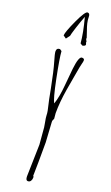

<svg xmlns="http://www.w3.org/2000/svg" viewBox="-192 -1041 631 1090"><g transform="rotate(20 123.5 -496.0)"><path d="M168 -816.9 154.8 -825.2Q149.9 -885.7 126 -975.1Q113.3 -942.9 99.1 -898.9Q85 -855 84 -845.2L66.9 -822.3L48.8 -835Q49.8 -856.9 83.7 -930.4Q117.7 -1003.9 132.3 -1003.9Q147 -1003.9 147 -983.6Q147 -963.4 151.6 -944.6Q156.2 -925.8 164.8 -902.3Q173.3 -878.9 176.8 -866.2L175.8 -859.9L183.1 -845.2L182.1 -839.8Q186 -832 186 -829.1Q186 -819.8 168 -816.9ZM141.1 12.2Q127 12.2 127 -12.2L131.8 -205.1Q131.8 -205.1 125 -286.1Q125 -302.2 118.9 -333Q112.8 -363.8 112.8 -375.5Q112.8 -387.2 110.1 -401.4Q107.4 -415.5 102.5 -435.5Q97.7 -455.6 95.5 -466.6Q93.3 -477.5 84 -526.4Q64 -628.4 50 -675Q36.1 -721.7 36.1 -734.4Q36.1 -754.9 56.2 -754.9L67.9 -747.1Q70.3 -706.5 94 -589.4Q117.7 -472.2 130.9 -454.1Q146.5 -500 152.3 -569.1Q158.2 -638.2 162.1 -673.8Q170.9 -752 189.9 -752Q205.1 -752 205.1 -741.2Q205.1 -733.4 201.2 -719.5Q197.3 -705.6 195.6 -694.8Q193.8 -684.1 184.3 -630.9Q174.8 -577.6 170.4 -550.8Q157.2 -471.2 157.2 -404.8L160.2 -372.1L153.8 -356.9V-349.1L161.1 -229Q161.1 -93.8 159.2 -26.9L162.1 -23.9L163.1 -17.1Q163.1 -5.9 157.5 3.2Q151.9 12.2 141.1 12.2Z"/></g></svg>

Font: Amatic SC
Style: Regular
Weight: 400
Version: Version 1.004